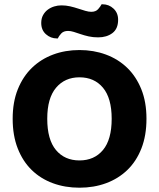

<svg xmlns="http://www.w3.org/2000/svg" viewBox="-20 -857 740 894"><path d="M662 -304Q662 -226 638.5 -166Q615 -106 573 -65.5Q531 -25 474 -4Q417 17 350 17Q283 17 226 -4Q169 -25 127.5 -65.5Q86 -106 62.5 -166Q39 -226 39 -304Q39 -382 63 -441.5Q87 -501 129 -541.5Q171 -582 227.5 -603Q284 -624 350 -624Q416 -624 473 -603Q530 -582 572 -541.5Q614 -501 638 -441.5Q662 -382 662 -304ZM500 -304Q500 -400 459.5 -448.5Q419 -497 350 -497Q282 -497 241 -448.5Q200 -400 200 -304Q200 -207 240.5 -158.5Q281 -110 350 -110Q419 -110 459.5 -158.5Q500 -207 500 -304ZM266 -832Q287 -832 306.5 -827.5Q326 -823 344 -817Q362 -811 377.5 -806.5Q393 -802 405 -802Q426 -802 437 -814.5Q448 -827 453 -837H458Q487 -837 508.5 -817Q530 -797 530 -765Q530 -723 503.5 -703Q477 -683 437 -683Q413 -683 393 -687.5Q373 -692 355.5 -698Q338 -704 323.5 -708.5Q309 -713 297 -713Q276 -713 265 -701Q254 -689 249 -678H245Q216 -678 194 -697.5Q172 -717 172 -750Q172 -771 180.5 -786.5Q189 -802 202.5 -812Q216 -822 232.5 -827Q249 -832 266 -832Z"/></svg>

Font: Baloo Thambi 2
Style: Bold
Weight: 700
Designer: Aadarsh Rajan and Ek Type
Foundry: Ek Type
Version: Version 1.640;hotconv 1.0.111;makeotfexe 2.5.65597; ttfautoh